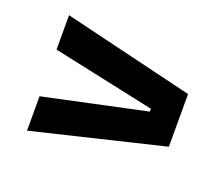

<svg xmlns="http://www.w3.org/2000/svg" viewBox="-73 -595 663 572"><g transform="rotate(20 259.0 -309.0)"><path d="M382.5 -313.5 58 -383V-492L471.5 -392.5V-225.5L58 -126V-235L382.5 -304.5Z"/></g></svg>

Font: Anek Telugu SemiBold
Style: Regular
Weight: 600
Designer: Omkar Bhoir (Telugu), Yesha Goshar (Latin)
Foundry: Ek Type
Version: Version 1.003